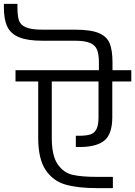

<svg xmlns="http://www.w3.org/2000/svg" viewBox="-90 -1003 697 990"><path d="M418 -399V-583H177V-292Q177 -200 207.5 -156Q238 -112 284.5 -101.5Q331 -91 409 -91H492V-33H409Q311 -33 247 -51.5Q183 -70 145 -127Q107 -184 107 -292V-583H-10V-641H420V-681Q420 -723 410.5 -746.5Q401 -770 374.5 -781.5Q348 -793 296 -793H129Q51 -793 8 -811Q-35 -829 -52.5 -866Q-70 -903 -70 -964V-983H0V-964Q0 -920 8 -897Q16 -874 44 -862Q72 -850 129 -850H296Q378 -850 419.5 -832.5Q461 -815 475.5 -779.5Q490 -744 490 -681V-641H587V-583H489V-399Q489 -314 450 -280Q411 -246 326 -245H301V-303H326Q359 -304 378 -310.5Q397 -317 407.5 -337.5Q418 -358 418 -399Z"/></svg>

Font: Biryani Light
Style: Regular
Weight: 300
Designer: Dan Reynolds and Mathieu Réguer
Foundry: Dan Reynolds and Mathieu Réguer
Version: Version 1.004; ttfautohint (v1.1) -l 5 -r 5 -G 72 -x 0 -D la